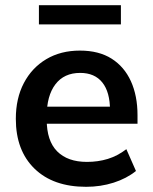

<svg xmlns="http://www.w3.org/2000/svg" viewBox="-20 -710 588 740"><path d="M312 10Q185 10 113 -60Q41 -130 41 -252Q41 -331 72 -390Q103 -449 158.5 -482Q214 -515 288 -515Q361 -515 410 -484Q459 -453 484.5 -397Q510 -341 510 -266V-233H142V-299H421L404 -285Q404 -355 374.5 -392Q345 -429 289 -429Q227 -429 193.5 -385Q160 -341 160 -262V-249Q160 -167 200.5 -126.5Q241 -86 315 -86Q358 -86 395.5 -97.5Q433 -109 467 -135L504 -51Q468 -22 418 -6Q368 10 312 10ZM130 -616V-690H446V-616Z"/></svg>

Font: Mulish ExtraLight
Style: Bold
Weight: 700
Version: Version 3.603